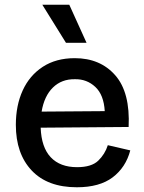

<svg xmlns="http://www.w3.org/2000/svg" viewBox="-20 -779 611 812"><path d="M305 13Q181 13 114 -58Q47 -129 47 -251Q47 -333 76 -396.5Q105 -460 161 -496.5Q217 -533 296 -533Q404 -533 467.5 -460.5Q531 -388 524 -242L152 -239Q155 -156 194.5 -114Q234 -72 306 -72Q367 -72 395.5 -99.5Q424 -127 436 -165L531 -143Q512 -71 456.5 -29Q401 13 305 13ZM297 -444Q241 -445 204 -409Q167 -373 156 -307L423 -309Q419 -378 383 -411.5Q347 -445 297 -444ZM259 -598 159 -759H273L346 -598Z"/></svg>

Font: Bricolage Grotesque 10pt Medium
Style: Regular
Weight: 500
Designer: Mathieu Triay
Foundry: Atelier Triay
Version: Version 1.000; ttfautohint (v1.8.4.7-5d5b);gftools[0.9.32]